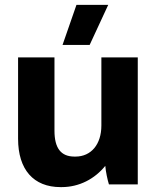

<svg xmlns="http://www.w3.org/2000/svg" viewBox="-20 -755 647 786"><path d="M347 -571 423 -735H293L236 -571ZM228 11H232C305 11 368 -23 411 -76C413 -52 420 -19 426 0H544V-520H395V-241C395 -164 353 -114 289 -114H285C229 -114 203 -149 203 -220V-520H54V-187C54 -61 117 11 228 11Z"/></svg>

Font: Fixel Text Bold
Style: Bold
Weight: 700
Width: 4
Designer: AlfaBravo + MacPaw
Foundry: Kyrylo Tkachov, Marchela Mozhyna, Serhii Makarenko, Maria Weinstein, Zakhar Kryvoshyya
Version: Version 1.211